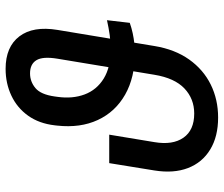

<svg xmlns="http://www.w3.org/2000/svg" viewBox="-76 -701 787 675"><g transform="rotate(-90 317.5 -363.5)"><path d="M584 -380.9 574.7 -300.8Q556.6 -294.4 538.3 -290.5Q520 -286.6 502.4 -284.7Q484.9 -282.7 468.8 -282.7Q382.8 -282.7 322.3 -317.1Q261.7 -351.6 233.2 -413.1Q204.6 -474.6 213.4 -555.7L214.4 -564.5Q220.7 -619.6 248.3 -658.2Q275.9 -696.8 318.8 -717Q361.8 -737.3 413.1 -737.3Q490.2 -737.3 527.1 -689Q564 -640.6 549.8 -554.7L493.2 -213.9Q481.4 -142.1 445.8 -92Q410.2 -42 357.7 -16.1Q305.2 9.8 241.7 9.8Q174.8 9.8 129.2 -18.1Q83.5 -45.9 64.2 -96.2Q44.9 -146.5 55.7 -213.9L81.5 -373H181.6L155.3 -213.9Q144.5 -149.9 170.9 -112.1Q197.3 -74.2 255.9 -74.2Q307.6 -74.2 344 -108.6Q380.4 -143.1 392.1 -213.9L448.7 -555.7Q457 -606.4 443.4 -628.9Q429.7 -651.4 397 -651.4Q368.2 -651.4 345.5 -632.6Q322.8 -613.8 315.9 -564.9L314.5 -554.7Q307.1 -502 323 -459.5Q338.9 -417 378.9 -392.3Q418.9 -367.7 482.9 -367.7Q494.6 -367.7 506.8 -368.7Q519 -369.6 531.7 -371.3Q544.4 -373 557.4 -375.5Q570.3 -377.9 584 -380.9Z"/></g></svg>

Font: Inter Variable
Style: Italic
Weight: 400
Italic angle: -9.39999°
Designer: Rasmus Andersson
Foundry: rsms
Version: Version 4.001;git-9221beed3